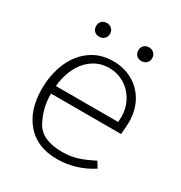

<svg xmlns="http://www.w3.org/2000/svg" viewBox="-156 -753 824 875"><g transform="rotate(30 256.5 -315.5)"><path d="M95 -232Q95 -159 129.5 -94.5Q164 -30 271 -30Q313 -30 349 -41Q385 -52 431 -76L450 -45Q411 -19 364 -4.5Q317 10 267 10Q163 10 105.5 -56Q48 -122 48 -233Q48 -307 73.5 -369Q99 -431 149 -468Q199 -505 268 -505Q326 -505 371.5 -479Q417 -453 442.5 -406.5Q468 -360 468 -300Q468 -281 464 -235H95ZM97 -276H425Q426 -286 426 -303Q426 -350 404.5 -388Q383 -426 347 -447.5Q311 -469 267 -469Q201 -469 154 -418.5Q107 -368 97 -276ZM119 -605Q119 -621 129 -631Q139 -641 155 -641Q171 -641 181.5 -631Q192 -621 192 -605Q192 -589 181.5 -579Q171 -569 155 -569Q139 -569 129 -579Q119 -589 119 -605ZM341 -605Q341 -621 351 -631Q361 -641 377 -641Q393 -641 403.5 -631Q414 -621 414 -605Q414 -589 403.5 -579Q393 -569 377 -569Q361 -569 351 -579Q341 -589 341 -605Z"/></g></svg>

Font: Bellota Text Light
Style: Regular
Weight: 300
Designer: Kemie Guaida
Foundry: Kemie Guaida
Version: Version 4.001